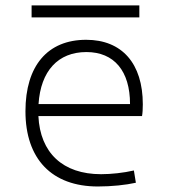

<svg xmlns="http://www.w3.org/2000/svg" viewBox="-20 -673 626 703"><path d="M338.4 9.8C388.7 9.8 440.4 4.4 477.5 -3.9L470.2 -48.8C432.1 -40 386.7 -35.2 350.1 -35.2C210 -35.2 127 -113.3 120.6 -248H500C502 -258.3 502.9 -274.4 502.9 -291C502.9 -440.4 426.8 -527.3 295.4 -527.3C154.3 -527.3 73.2 -432.1 73.2 -265.6C73.2 -90.8 169.9 9.8 338.4 9.8ZM121.1 -292C128.9 -413.1 192.4 -482.4 296.4 -482.4C397.9 -482.4 456.1 -413.1 456.1 -292ZM95.7 -609.4H490.2V-653.3H95.7Z"/></svg>

Font: Cascadia Mono PL ExtraLight
Style: Regular
Weight: 200
Monospace: yes
Designer: Aaron Bell
Foundry: Saja Typeworks
Version: Version 2404.023